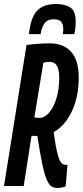

<svg xmlns="http://www.w3.org/2000/svg" viewBox="-33 -926 412 956"><path d="M-13 0 99 -702Q127 -706 155 -708Q183 -710 216 -710Q284 -710 321.5 -667.5Q359 -625 359 -541Q359 -442 324 -370Q289 -298 234 -268Q244 -197 253 -162Q262 -127 271.5 -116Q281 -105 294 -105Q299 -105 303 -106L294 2Q288 5 275.5 7.5Q263 10 255 10Q238 10 225.5 3.5Q213 -3 201.5 -27.5Q190 -52 178.5 -104.5Q167 -157 153 -249Q139 -249 133.5 -249.5Q128 -250 124 -250L85 0ZM163 -339Q189 -339 211.5 -365Q234 -391 248 -436.5Q262 -482 262 -542Q262 -579 250.5 -598.5Q239 -618 213 -618Q198 -618 183 -614L138 -341Q144 -341 150.5 -340Q157 -339 163 -339ZM247 -906Q291 -906 317.5 -888.5Q344 -871 344 -818Q344 -788 337 -756H279Q281 -764 281.5 -770Q282 -776 282 -783Q282 -804 272 -817Q262 -830 235 -830Q202 -830 188 -809Q174 -788 169 -756H111Q120 -839 151.5 -872.5Q183 -906 247 -906Z"/></svg>

Font: Georama Extra Condensed SemiBold
Style: Italic
Weight: 600
Width: 2
Italic angle: -9°
Designer: Jean-Baptiste Levee
Foundry: Production Type
Version: Version 1.000